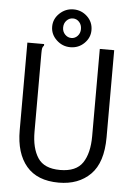

<svg xmlns="http://www.w3.org/2000/svg" viewBox="-56 -837 612 890"><g transform="rotate(5 250.0 -392.0)"><path d="M251 11Q151 11 100.5 -48.5Q50 -108 50 -215V-623H128V-616Q122 -610 120.5 -603Q119 -596 119 -579V-214Q119 -138 148.5 -93Q178 -48 252 -48Q327 -48 357 -93Q387 -138 387 -217V-623H454V-218Q454 -100 398.5 -44.5Q343 11 251 11ZM250 -619Q213 -619 185.5 -645Q158 -671 158 -707Q158 -743 185.5 -769Q213 -795 250 -795Q287 -795 314 -769.5Q341 -744 341 -706Q341 -671 314.5 -645Q288 -619 250 -619ZM251 -662Q268 -662 280 -675Q292 -688 292 -707Q292 -727 280 -740Q268 -753 251 -753Q234 -753 221.5 -740Q209 -727 209 -707Q209 -688 221.5 -675Q234 -662 251 -662Z"/></g></svg>

Font: Inconsolata Nerd Font Mono
Style: Regular
Weight: 400
Monospace: yes
Designer: Raph Levien, Cyreal, Brenton Simpson
Foundry: Raph Levien, Cyreal, Google
Version: Version 3.000; ttfautohint (v1.8.3);Nerd Fonts 3.0.2